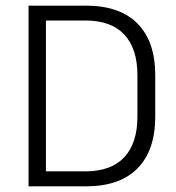

<svg xmlns="http://www.w3.org/2000/svg" viewBox="-20 -659 624 679"><path d="M122 0V-53H281.5Q373 -53 419.5 -103Q466 -153 466 -246.5V-393Q466 -487 419.5 -536.8Q373 -586.5 281.5 -586.5H121.5V-639H283.5Q404 -639 466.5 -575.5Q529 -512 529 -393.5V-246Q529 -127.5 466.5 -63.8Q404 0 283.5 0ZM81 0V-639H142.5V0Z"/></svg>

Font: Anek Gujarati Medium Light
Style: Regular
Weight: 300
Version: Version 1.003